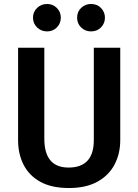

<svg xmlns="http://www.w3.org/2000/svg" viewBox="-20 -931 696 966"><path d="M327 15Q240 15 183.5 -16Q127 -47 99 -101.5Q71 -156 71 -226V-691H203V-233Q203 -88 325 -88Q452 -88 452 -226V-691H585V-226Q585 -158 556.5 -103.5Q528 -49 470.5 -17Q413 15 327 15ZM217 -773Q187 -773 166.5 -793Q146 -813 146 -842Q146 -871 166.5 -891Q187 -911 217 -911Q246 -911 266 -891Q286 -871 286 -842Q286 -813 266 -793Q246 -773 217 -773ZM438 -773Q409 -773 388.5 -792.5Q368 -812 368 -842Q368 -872 388.5 -891.5Q409 -911 438 -911Q469 -911 488.5 -890.5Q508 -870 508 -842Q508 -814 488.5 -793.5Q469 -773 438 -773Z"/></svg>

Font: Trujillo Medium
Style: Regular
Weight: 500
Designer: Fira Sans original fonts by bBox Type GmbH, Carrois Corporate GbR, & Edenspiekermann AG / Changes by Cristiano Sobral
Foundry: Fira Sans original fonts by bBox Type GmbH, Carrois Corporate GbR, & Edenspiekermann AG / Changes by Cristiano Sobral
Version: Version 4.301;October 17, 2021;FontCreator 14.0.0.2814 64-bi